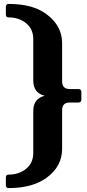

<svg xmlns="http://www.w3.org/2000/svg" viewBox="-20 -855 443 975"><path d="M24.4 100.1Q9.8 100.1 9.8 85.9V45.9Q9.8 31.7 24.4 31.7Q75.7 31.7 112.3 2.4Q148.9 -26.9 148.9 -78.6V-290.5Q148.9 -355 207.5 -368.7Q148.9 -382.3 148.9 -446.8V-656.2Q148.9 -708 112.3 -737.3Q75.7 -766.6 24.4 -766.6Q9.8 -766.6 9.8 -780.8V-820.8Q9.8 -835 24.4 -835Q147 -835 215.8 -783.2Q295.4 -724.6 295.4 -635.7V-441.9Q295.4 -402.8 334.5 -402.8H378.4Q393.1 -402.8 393.1 -388.2V-349.1Q393.1 -334.5 378.4 -334.5H334.5Q295.4 -334.5 295.4 -295.4V-99.1Q295.4 -9.3 215.8 48.3Q144 100.1 24.4 100.1Z"/></svg>

Font: Simply Serif
Style: Bold
Weight: 700
Designer: Wojciech Kalinowski "wmk69" (wmk69@o2.pl)
Foundry: Wojciech Kalinowski "wmk69" (wmk69@o2.pl)
Version: Version 1.0.0; 2022-02-18